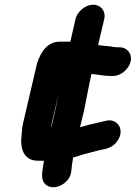

<svg xmlns="http://www.w3.org/2000/svg" viewBox="-20 -647 577 816"><path d="M301 -566 279 -470H234C200 -470 173 -452 153 -415C146 -402 141 -389 137 -376L78 -123C73 -103 74 -91 72 -75C64 -17 80 36 141 36H166C167 38 166 40 166 41C159 85 151 118 175 138C200 159 241 147 264 122C289 95 281 71 289 35C289 31 290 27 291 22C311 18 329 9 347 6L365 1C382 -4 405 -9 422 -13L432 -15C449 -20 465 -29 476 -44C515 -93 480 -148 427 -133C406 -128 379 -122 359 -117L341 -112C334 -110 326 -108 320 -106L337 -176C347 -222 358 -287 369 -333C397 -330 422 -324 453 -324H460C493 -324 527 -352 535 -385C543 -418 521 -446 488 -446H481C478 -446 474 -446 469 -447C463 -447 459 -448 455 -449C440 -450 424 -453 407 -454L397 -456L423 -566C431 -599 409 -627 376 -627C343 -627 309 -599 301 -566ZM198 -104C198 -107 198 -109 199 -112C198 -114 199 -118 200 -123L230 -251C225 -224 218 -198 214 -175Z"/></svg>

Font: Electronic
Style: TiIt
Weight: 900
Version: Version 1.011